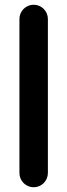

<svg xmlns="http://www.w3.org/2000/svg" viewBox="-20 -780 281 810"><path d="M62 -50C62 -17 89 10 122 10C155 10 182 -17 182 -50V-700C182 -733 155 -760 122 -760C89 -760 62 -733 62 -700Z"/></svg>

Font: LS
Style: Bold
Weight: 700
Designer: BSozoo
Foundry: BSozoo
Version: Version 001.000